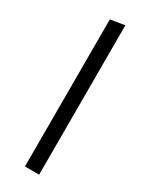

<svg xmlns="http://www.w3.org/2000/svg" viewBox="-190 -756 624 797"><g transform="rotate(30 122.0 -358.0)"><path d="M88 -705 156 -716V0H88Z"/></g></svg>

Font: Ysabeau
Style: Regular
Weight: 400
Designer: Christian Thalmann (Catharsis Fonts)
Version: Version 0.003